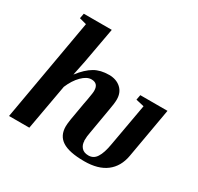

<svg xmlns="http://www.w3.org/2000/svg" viewBox="-150 -872 1090 1058"><g transform="rotate(30 395.0 -342.5)"><path d="M448 -89H449Q449 -64 464 -47Q479 -30 508 -30Q541 -30 559 -59Q578 -88 588 -148L636 -417L584 -429L590 -461H763L707 -142Q694 -69 643 -30Q592 9 504 9Q407 9 363 -20Q320 -48 320 -107Q320 -123 325 -155Q329 -178 334.5 -209.5Q340 -241 343.5 -261.5Q347 -282 350 -296Q359 -346 358 -355Q358 -402 314 -402Q285 -402 254 -371Q223 -340 202 -290L150 0H21L135 -650L90 -662L96 -694H274L233 -468L217 -390L214 -375Q254 -427 294 -450Q332 -472 386 -472Q432 -472 461 -446Q490 -420 490 -375Q490 -350 481 -303L454 -146Q448 -118 448 -89Z"/></g></svg>

Font: Libra Serif Modern
Style: Bold Italic
Weight: 700
Italic angle: -12°
Designer: Stefan Peev, Context Ltd
Foundry: Stefan Peev, Context Ltd
Version: Version 1.000